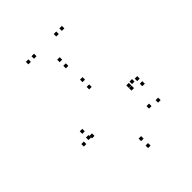

<svg xmlns="http://www.w3.org/2000/svg" viewBox="-231 -934 1082 1082"><g transform="rotate(-45 310.0 -393.0)"><path d="M330 22V2H310V22ZM551 -119V-139H531V-119ZM491 -131.5V-151.5H471V-131.5ZM330 -33.5V-53.5H310V-33.5ZM145 -240V-260H125V-240ZM329 -446.5V-466.5H309V-446.5ZM493 -294.5V-314.5H473V-294.5ZM493 -273V-293H473V-273ZM521 -297V-317H501V-297ZM124.5 -297V-317H104.5V-297ZM124.5 -247.5V-267.5H104.5V-247.5ZM553.5 -247.5V-267.5H533.5V-247.5ZM553.5 -288V-308H533.5V-288ZM331.5 -502V-522H311.5V-502ZM80 -240V-260H60V-240ZM320 -623.5V-643.5H300V-623.5ZM453.5 -788.5V-808.5H433.5V-788.5ZM408.5 -788.5V-808.5H388.5V-788.5ZM320 -672.5V-692.5H300V-672.5ZM231.5 -788.5V-808.5H211.5V-788.5ZM186.5 -788.5V-808.5H166.5V-788.5Z"/></g></svg>

Font: Monaspace Neon Dots Var
Style: Regular
Weight: 400
Designer: Riley Cran and the Lettermatic Team
Version: Version 1.100 (Monaspace Neon Dots)